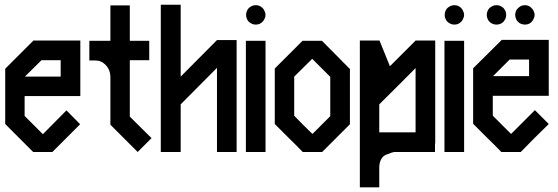

<svg xmlns="http://www.w3.org/2000/svg" viewBox="-20 -642 2358 811"><path d="M319.3 -236.3H84V-152.3L161.1 -75.2Q194.3 -108.4 260.7 -175.8Q279.3 -156.2 318.4 -117.2L259.8 -58.6L201.2 0H120.1L60.5 -59.6L2 -118.2V-351.6L120.1 -469.7V-470.7H319.3ZM236.3 -387.7H155.3Q131.8 -365.2 85 -318.4H236.3Z M528.3 -149.4Q558.6 -119.1 620.1 -58.6L561.5 0L503.9 -57.6L446.3 -115.2V-319.3Q445.3 -347.7 426.8 -367.2Q408.2 -386.7 381.8 -386.7H357.4V-469.7H446.3V-619.1H528.3V-469.7H610.4V-387.7H528.3Z M979.5 0H896.5V-355.5Q845.7 -303.7 743.2 -201.2V0H659.2V-622.1H743.2V-318.4Q793.9 -370.1 896.5 -472.7H979.5Z M1018.6 0V-469.7H1101.6V0ZM1076.2 -541Q1068.4 -538.1 1060.5 -538.1Q1052.7 -538.1 1044.9 -541Q1037.1 -544.9 1031.2 -549.8Q1025.4 -555.7 1022.5 -563.5Q1019.5 -571.3 1019.5 -579.1Q1019.5 -586.9 1022.5 -594.7Q1025.4 -602.5 1031.2 -608.4Q1037.1 -613.3 1044.9 -617.2Q1052.7 -620.1 1060.5 -620.1Q1068.4 -620.1 1076.2 -617.2Q1084 -613.3 1088.9 -608.4Q1094.7 -602.5 1097.7 -594.7Q1101.6 -586.9 1101.6 -579.1Q1101.6 -571.3 1097.7 -563.5Q1094.7 -555.7 1088.9 -549.8Q1084 -544.9 1076.2 -541Z M1458 -117.2 1399.4 -58.6 1340.8 0H1258.8Q1229.5 -30.3 1199.2 -59.6L1140.6 -118.2V-352.5L1199.2 -411.1L1257.8 -469.7H1339.8Q1378.9 -429.7 1457 -351.6H1458ZM1375 -151.4V-317.4L1298.8 -393.6Q1273.4 -368.2 1222.7 -318.4V-153.3L1260.7 -114.3L1299.8 -76.2Z M1818.4 -470.7V-36.1H1817.4V0H1646.5Q1635.7 1 1610.4 11.7Q1585 22.5 1582 61.5V149.4H1500V-470.7H1583L1627 -362.3L1735.4 -470.7ZM1735.4 -354.5Q1684.6 -302.7 1582 -201.2V-83H1735.4Z M1857.4 0V-469.7H1940.4V0ZM1915 -541Q1907.2 -538.1 1899.4 -538.1Q1891.6 -538.1 1883.8 -541Q1876 -544.9 1870.1 -549.8Q1864.3 -555.7 1861.3 -563.5Q1858.4 -571.3 1858.4 -579.1Q1858.4 -586.9 1861.3 -594.7Q1864.3 -602.5 1870.1 -608.4Q1876 -613.3 1883.8 -617.2Q1891.6 -620.1 1899.4 -620.1Q1907.2 -620.1 1915 -617.2Q1922.9 -613.3 1927.7 -608.4Q1933.6 -602.5 1936.5 -594.7Q1940.4 -586.9 1940.4 -579.1Q1940.4 -571.3 1936.5 -563.5Q1933.6 -555.7 1927.7 -549.8Q1922.9 -544.9 1915 -541Z M2297.9 -237.3H2061.5V-153.3L2138.7 -76.2L2239.3 -176.8L2297.9 -118.2L2238.3 -59.6L2179.7 0H2097.7Q2068.4 -30.3 2038.1 -59.6L1978.5 -119.1V-353.5Q2018.6 -393.6 2098.6 -472.7V-473.6H2297.9ZM2214.8 -390.6H2132.8L2062.5 -320.3H2214.8ZM2092.8 -541Q2085 -538.1 2077.1 -538.1Q2069.3 -538.1 2061.5 -541Q2053.7 -543.9 2047.9 -549.8Q2042 -555.7 2039.1 -563.5Q2036.1 -571.3 2036.1 -579.1Q2036.1 -586.9 2039.1 -594.7Q2042 -602.5 2047.9 -608.4Q2053.7 -613.3 2061.5 -617.2Q2069.3 -620.1 2077.1 -620.1Q2085 -620.1 2092.8 -617.2Q2100.6 -613.3 2106.4 -608.4Q2111.3 -602.5 2115.2 -594.7Q2118.2 -586.9 2118.2 -579.1Q2118.2 -571.3 2115.2 -563.5Q2111.3 -555.7 2106.4 -549.8Q2100.6 -543.9 2092.8 -541ZM2212.9 -541Q2205.1 -538.1 2197.3 -538.1Q2189.5 -538.1 2181.6 -541Q2173.8 -543.9 2168 -549.8Q2162.1 -555.7 2159.2 -563.5Q2156.2 -571.3 2156.2 -579.1Q2156.2 -586.9 2159.2 -594.7Q2162.1 -602.5 2168 -607.4Q2173.8 -613.3 2181.6 -617.2Q2189.5 -620.1 2197.3 -620.1Q2205.1 -620.1 2212.9 -617.2Q2220.7 -613.3 2225.6 -607.4Q2231.4 -602.5 2234.4 -594.7Q2238.3 -586.9 2238.3 -579.1Q2238.3 -571.3 2234.4 -563.5Q2231.4 -555.7 2225.6 -549.8Q2220.7 -543.9 2212.9 -541Z"/></svg>

Font: mr_KirucoupageG
Style: Regular
Weight: 400
Designer: Jan Henkel
Version: Version 1.00 May 25, 2020, initial release